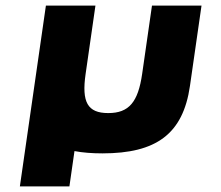

<svg xmlns="http://www.w3.org/2000/svg" viewBox="-20 -533 791 686"><path d="M285.9 -269 321 -513H144L102.7 -226L51 133H228L246.1 6.8C275 12.3 308.3 15 346 15C538 15 633.9 -54 658.7 -226L700 -513H523L487.9 -269C473.3 -168 440.7 -129 366.7 -129C292.7 -129 271.3 -168 285.9 -269Z"/></svg>

Font: Hussar Paneuropjskich
Style: UpCsObl
Weight: 400
Designer: Mew Too, Robert Jablonski
Foundry: Cannot Into Space Fonts
Version: Version 1